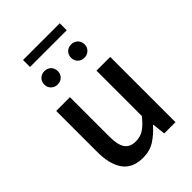

<svg xmlns="http://www.w3.org/2000/svg" viewBox="-263 -1019 1146 1146"><g transform="rotate(-45 310.0 -446.0)"><path d="M249 14Q161 14 120 -43Q79 -100 79 -204V-551H195V-218Q195 -148 217 -117Q239 -86 287 -86Q325 -86 355 -105.5Q385 -125 419 -168V-551H535V0H440L431 -83H428Q390 -40 348 -13Q306 14 249 14ZM197 -656Q173 -656 156.5 -672Q140 -688 140 -712Q140 -737 156.5 -753Q173 -769 197 -769Q222 -769 238 -753Q254 -737 254 -712Q254 -688 238 -672Q222 -656 197 -656ZM154 -847V-906H464V-847ZM423 -656Q398 -656 382 -672Q366 -688 366 -712Q366 -737 382 -753Q398 -769 423 -769Q447 -769 463.5 -753Q480 -737 480 -712Q480 -688 463.5 -672Q447 -656 423 -656Z"/></g></svg>

Font: Noto Sans SC Medium
Style: Regular
Weight: 500
Designer: Ryoko NISHIZUKA  (kana, bopomofo & ideographs); Paul D. Hunt (Latin, Greek & Cyrillic); Sandoll Communications , Soo-you
Foundry: Adobe
Version: Version 2.004-H2;hotconv 1.0.118;makeotfexe 2.5.65603